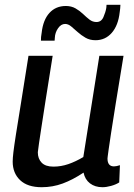

<svg xmlns="http://www.w3.org/2000/svg" viewBox="-20 -772 560 802"><path d="M154 10Q95 10 64 -19.5Q33 -49 33 -97Q33 -111 36 -136.5Q39 -162 46.5 -210Q54 -258 67 -337.5Q80 -417 99 -539H200Q181 -422 170 -350Q159 -278 152.5 -237Q146 -196 143 -174Q140 -152 138 -136Q138 -109 154 -92.5Q170 -76 203 -76Q235 -76 265.5 -86.5Q296 -97 328 -116L395 -539H496Q476 -418 463.5 -340Q451 -262 444 -216.5Q437 -171 434 -149Q431 -127 430 -119.5Q429 -112 429 -110Q429 -77 456 -77Q466 -77 481 -82L478 -10Q464 -1 444 4.5Q424 10 408 10Q377 10 356 -6Q335 -22 329 -51Q284 -21 242 -5.5Q200 10 154 10ZM151 -602Q151 -611 151.5 -617.5Q152 -624 154 -635Q160 -689 186.5 -718Q213 -747 255 -747Q278 -747 295.5 -737Q313 -727 327 -713.5Q341 -700 354 -690Q367 -680 383 -680Q403 -680 412 -700.5Q421 -721 424 -739Q425 -747 425 -752H483Q483 -744 482 -736.5Q481 -729 480 -721Q474 -666 447 -635Q420 -604 379 -604Q355 -604 337 -614.5Q319 -625 304.5 -638Q290 -651 277.5 -661.5Q265 -672 252 -672Q235 -672 222.5 -654Q210 -636 209 -614Q209 -609 208.5 -606.5Q208 -604 208 -602Z"/></svg>

Font: Georama Medium
Style: Italic
Weight: 500
Italic angle: -9°
Designer: Jean-Baptiste Levee
Foundry: Production Type
Version: Version 1.000